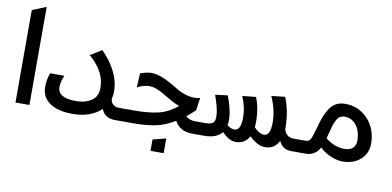

<svg xmlns="http://www.w3.org/2000/svg" viewBox="-84 -1030 3017 1479"><g transform="rotate(10 1424.0 -290.5)"><path d="M65 -723 174 -767V0H65Z M400 -268Q378 -219 378 -177Q378 -92 520 -92Q602 -92 650.5 -130.5Q699 -169 688 -256Q676 -363 565 -459L654 -514Q780 -386 796 -252Q802 -201 791 -158Q792 -130 810 -114Q828 -98 856 -98H942V0H843Q763 0 736 -68Q654 10 511 10Q396 10 332.5 -34.5Q269 -79 269 -159Q269 -214 289 -268Z M971 -387Q1035 -412 1080.5 -405Q1126 -398 1176 -374Q1226 -350 1265.5 -324Q1305 -298 1357 -283.5Q1409 -269 1460 -281L1445 -180H1443Q1411 -149 1379 -125Q1405 -98 1452 -98H1540V0H1446Q1351 0 1309 -76Q1231 -29 1157.5 -14.5Q1084 0 988 0H871V-98H977Q1089 -98 1166 -116.5Q1243 -135 1311 -193Q1277 -204 1239 -226Q1201 -248 1173.5 -264.5Q1146 -281 1114 -293.5Q1082 -306 1044.5 -302.5Q1007 -299 965 -277ZM1154 186V97L1257 71V186Z M1883 -364Q1913 -287 1916 -196Q1917 -164 1914 -132Q1957 -88 1993 -88Q2043 -88 2043 -192Q2043 -290 1997 -392L2104 -404Q2142 -308 2147 -196V-162Q2153 -132 2172.5 -115Q2192 -98 2220 -98H2300V0H2222Q2153 0 2125 -63Q2091 5 2016 5Q1959 5 1893 -58Q1859 5 1787 5Q1736 5 1680 -53V-54Q1639 0 1540 0H1473V-98H1535Q1575 -98 1593 -113Q1611 -128 1607 -179Q1603 -230 1569 -326L1666 -338Q1721 -195 1704 -111Q1734 -88 1762 -88Q1812 -88 1812 -192Q1812 -273 1776 -353Z M2624 -88Q2663 -88 2686 -108.5Q2709 -129 2710 -166Q2709 -242 2673.5 -287.5Q2638 -333 2582 -333Q2560 -333 2544 -322.5Q2528 -312 2516.5 -287.5Q2505 -263 2499 -243Q2493 -223 2483 -184Q2477 -158 2473 -145Q2541 -88 2624 -88ZM2236 0V-98H2313Q2343 -98 2354.5 -118Q2366 -138 2387 -214Q2400 -264 2413 -298Q2426 -332 2447 -365Q2468 -398 2498 -414.5Q2528 -431 2568 -431Q2674 -431 2745 -356.5Q2816 -282 2818 -167Q2820 -90 2765.5 -40Q2711 10 2625 10Q2579 10 2528.5 -12Q2478 -34 2445 -68Q2408 0 2335 0Z"/></g></svg>

Font: LT Superior Semi-bold
Style: Regular
Weight: 600
Designer: Daniel Lyons
Foundry: LyonsType
Version: Version 1.0